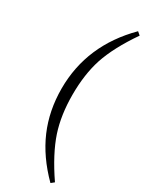

<svg xmlns="http://www.w3.org/2000/svg" viewBox="-256 -849 866 1107"><g transform="rotate(30 176.5 -295.5)"><path d="M304.7 210Q194.3 99.6 141.1 -24.4Q87.9 -148.4 87.9 -294.9Q87.9 -584 304.7 -800.8L325.2 -783.2Q231.4 -647.5 194.3 -536.1Q160.2 -430.7 160.2 -295.4Q160.2 -160.2 195.3 -53.7Q232.4 57.6 325.2 193.4Z"/></g></svg>

Font: Bpmf GenRyu Min R
Style: R
Weight: 400
Foundry: But Ko
Version: Version 1.320